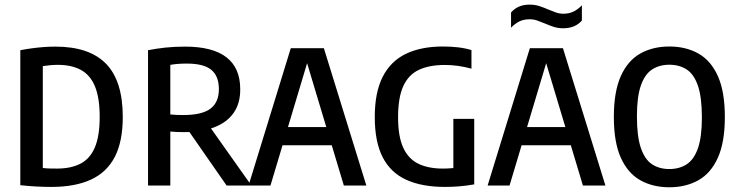

<svg xmlns="http://www.w3.org/2000/svg" viewBox="-20 -804 3202 832"><path d="M203 6Q171 6 137.8 4.2Q104.5 2.5 68 -1.5V-586.5Q91.5 -591 116.8 -594.5Q142 -598 168 -600Q194 -602 220.5 -602Q366.5 -602 439.2 -528Q512 -454 512 -297Q512 -191 477.5 -124.2Q443 -57.5 374.2 -25.8Q305.5 6 203 6ZM227 -73.5Q287.5 -73.5 328.8 -94.8Q370 -116 391 -165.2Q412 -214.5 412 -297Q412 -379.5 391.8 -429Q371.5 -478.5 331 -500.8Q290.5 -523 230.5 -523Q214.5 -523 198 -521.5Q181.5 -520 165.5 -517.5V-76Q183.5 -74 198 -73.8Q212.5 -73.5 227 -73.5Z M621.5 0V-586.5Q657.5 -593.5 696.8 -597.8Q736 -602 782 -602Q901.5 -602 961.2 -555.8Q1021 -509.5 1021 -417.5Q1021.5 -356.5 992.5 -315Q963.5 -273.5 908.8 -252.5Q854 -231.5 778.5 -231.5Q763.5 -231.5 747.2 -232Q731 -232.5 718 -234V0ZM962 0 770.5 -275.5H874.5L1069.5 0ZM774.5 -305.5Q855 -305.5 891.8 -333Q928.5 -360.5 928.5 -417.5Q928.5 -474.5 895.5 -501.5Q862.5 -528.5 790 -528.5Q769.5 -528.5 752.5 -527.2Q735.5 -526 718 -523V-308Q734.5 -306.5 746.8 -306Q759 -305.5 774.5 -305.5Z M1057 0 1240 -595H1383.5L1567.5 0H1470L1304.5 -551H1317L1152 0ZM1157.5 -174.5 1176.5 -253.5H1446L1465.5 -174.5Z M1908.5 6Q1808.5 6 1740.8 -24.8Q1673 -55.5 1638.5 -122.2Q1604 -189 1604 -297Q1604 -404 1638.5 -471.5Q1673 -539 1739 -570.8Q1805 -602.5 1899 -602.5Q1932.5 -602.5 1963.8 -599Q1995 -595.5 2023 -587V-506.5Q1993.5 -514.5 1965 -518.5Q1936.5 -522.5 1907.5 -522.5Q1840.5 -522.5 1795.5 -501.5Q1750.5 -480.5 1727.8 -431.2Q1705 -382 1705 -296Q1705 -213 1727.2 -164.2Q1749.5 -115.5 1792.8 -94.5Q1836 -73.5 1899.5 -73.5Q1919 -73.5 1938 -75.2Q1957 -77 1973.5 -79.5L1944.5 -54V-289H2035V-5Q2001 1 1969.8 3.5Q1938.5 6 1908.5 6Z M2093 0 2276 -595H2419.5L2603.5 0H2506L2340.5 -551H2353L2188 0ZM2193.5 -174.5 2212.5 -253.5H2482L2501.5 -174.5ZM2420.5 -681.5Q2398 -681.5 2378.2 -688Q2358.5 -694.5 2340.5 -702.5Q2324 -709.5 2308 -715Q2292 -720.5 2275 -720.5Q2250 -720.5 2231.2 -711.5Q2212.5 -702.5 2194.5 -684V-750Q2209.5 -767 2229.2 -775.5Q2249 -784 2275.5 -784Q2298 -784 2317.8 -777.5Q2337.5 -771 2355.5 -763Q2372 -756 2388.2 -750.2Q2404.5 -744.5 2421 -744.5Q2446 -744.5 2465 -753.8Q2484 -763 2501.5 -781V-715Q2487 -698.5 2467 -690Q2447 -681.5 2420.5 -681.5Z M2880.5 7.5Q2808.5 7.5 2754.2 -23.2Q2700 -54 2670 -121Q2640 -188 2640 -297Q2640 -406.5 2670 -473.8Q2700 -541 2754.2 -571.8Q2808.5 -602.5 2880.5 -602.5Q2952.5 -602.5 3006.8 -571.8Q3061 -541 3091 -473.8Q3121 -406.5 3121 -297Q3121 -188 3091 -121Q3061 -54 3006.8 -23.2Q2952.5 7.5 2880.5 7.5ZM2880.5 -71.5Q2924 -71.5 2955.8 -92.2Q2987.5 -113 3004.5 -161.8Q3021.5 -210.5 3021.5 -295Q3021.5 -382 3004.5 -432Q2987.5 -482 2955.8 -502.8Q2924 -523.5 2880.5 -523.5Q2837 -523.5 2805.5 -502.8Q2774 -482 2757 -433.2Q2740 -384.5 2740 -300Q2740 -213 2757 -163Q2774 -113 2805.5 -92.2Q2837 -71.5 2880.5 -71.5Z"/></svg>

Font: Encode Sans SC Condensed Medium
Style: Regular
Weight: 500
Width: 3
Designer: Multiple Designers
Foundry: Impallari Type
Version: Version 3.002